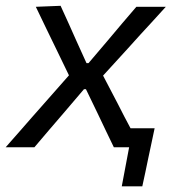

<svg xmlns="http://www.w3.org/2000/svg" viewBox="-44 -520 622 678"><path d="M-24 0Q5.5 -33.5 27.5 -58.5Q49 -83.5 69 -106Q88.5 -128 110.5 -153L199.5 -254L154 -348Q135.5 -386 120 -418Q104.5 -450 82.5 -496L170 -499.5Q186 -464.5 199 -435.8Q212 -407 225 -377.5L261.5 -297H268.5L336.5 -377Q363 -408.5 386 -435.8Q409 -463 437.5 -496H541.5Q512 -464 491 -440.5Q469.5 -417 450.5 -396.5Q431.5 -375.5 409 -350.5L320 -253L372.5 -152.5Q383.5 -130.5 394.2 -110Q405 -89.5 417 -67H502Q496.5 -41.5 491 -15Q485.5 12 479.5 39Q474.5 64 469.2 88.5Q464 113 458.5 138H386L412 0H358Q342.5 -32 329.8 -58.5Q317 -85 301.5 -118L259.5 -205H252.5L180.5 -120.5Q152.5 -88 129.2 -60.8Q106 -33.5 77.5 0Z"/></svg>

Font: Heraclito
Style: Italic
Weight: 400
Italic angle: -12°
Designer: Kostas Bartsokas (font) & Cristiano Sobral (main changes)
Foundry: Kostas Bartsokas (font) & Cristiano Sobral (main changes)
Version: Version 1.00;July 8, 2020;FontCreator 13.0.0.2655 64-bit